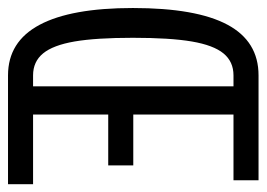

<svg xmlns="http://www.w3.org/2000/svg" viewBox="-115 -552 665 479"><g transform="rotate(90 217.5 -312.5)"><path d="M166 0Q82 0 40 -78.6Q-2 -157.2 -2 -311.5Q-2 -469.7 39.6 -547.4Q81.1 -625 166 -625H427.7V-562.5H263.7V-312.5H390.6V-250H263.7V-62.5H437.5V0ZM193.4 -62.5V-562.5H166Q131.8 -562.5 111.3 -537.6Q90.8 -512.7 81.5 -458.5Q72.3 -404.3 72.3 -311.5Q72.3 -219.7 81.5 -166Q90.8 -112.3 111.3 -87.4Q131.8 -62.5 166 -62.5Z"/></g></svg>

Font: Sudo Variable
Style: Regular
Weight: 400
Monospace: yes
Designer: Jens Kutilek
Foundry: Jens Kutilek
Version: Version 0.040